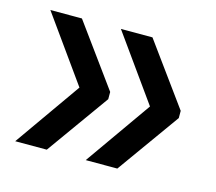

<svg xmlns="http://www.w3.org/2000/svg" viewBox="-68 -525 635 564"><g transform="rotate(15 250.0 -243.5)"><path d="M20.5 -44 162 -245 20.5 -443H116.5L252.5 -256V-234L116.5 -44ZM235 -44 376.5 -245 235 -443H331L467 -256V-234L331 -44Z"/></g></svg>

Font: Anek Devanagari Medium Medium
Style: Regular
Weight: 500
Version: Version 1.003